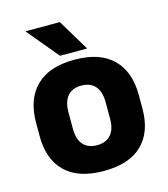

<svg xmlns="http://www.w3.org/2000/svg" viewBox="-106 -770 758 867"><g transform="rotate(-15 273.0 -336.5)"><path d="M273.5 14Q154.5 14 93.8 -45.2Q33 -104.5 33 -212V-276.5Q33 -385.5 94 -445.8Q155 -506 273.5 -506Q392 -506 452.8 -445.8Q513.5 -385.5 513.5 -276.5V-212Q513.5 -104.5 453 -45.2Q392.5 14 273.5 14ZM273.5 -106.5Q316 -106.5 338.2 -132.2Q360.5 -158 360.5 -205.5V-283Q360.5 -333 338.2 -359Q316 -385 273.5 -385Q231 -385 208.8 -359Q186.5 -333 186.5 -283V-205.5Q186.5 -158 208.8 -132.2Q231 -106.5 273.5 -106.5ZM254 -687 341.5 -542V-540H215.5L95 -685V-687Z"/></g></svg>

Font: Anek Telugu Medium
Style: Bold
Weight: 700
Version: Version 1.003